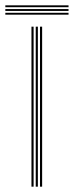

<svg xmlns="http://www.w3.org/2000/svg" viewBox="-56 -700 277 720"><path d="M94 0V-600H102V0ZM62 0V-600H70V0ZM78 0V-600H86V0ZM-36 -673V-680H201V-673ZM-36 -645V-652H201V-645ZM-36 -659V-666H201V-659Z"/></svg>

Font: Big Shoulders Inline Text Thin
Style: Regular
Weight: 100
Designer: Patric King
Foundry: XO Type Co
Version: Version 2.002